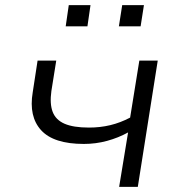

<svg xmlns="http://www.w3.org/2000/svg" viewBox="-20 -731 709 751"><path d="M446 0 481 -213Q443 -192 399 -180Q355 -168 308 -168Q190 -168 141 -221.5Q92 -275 108 -370L127 -494H200L181 -375Q174 -325 186 -293.5Q198 -262 232.5 -247Q267 -232 328 -232Q372 -232 411.5 -241.5Q451 -251 489 -271L525 -494H597L519 0ZM445 -628 458 -711H543L530 -628ZM237 -628 249 -711H334L322 -628Z"/></svg>

Font: Nunito Sans 7pt SemiExpanded Light
Style: Italic
Weight: 300
Width: 6
Italic angle: -9°
Designer: Vernon Adams
Foundry: Vernon Adams
Version: Version 3.101;gftools[0.9.27]